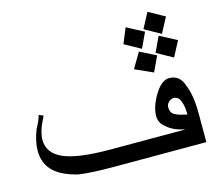

<svg xmlns="http://www.w3.org/2000/svg" viewBox="-89 -849 893 808"><g transform="rotate(-15 357.5 -445.0)"><path d="M714.8 -148.4H308.6Q214.8 -148.4 160.2 -156.2Q93.8 -171.9 58.6 -203.1Q19.5 -238.3 19.5 -296.9Q19.5 -335.9 39.1 -386.7Q58.6 -421.9 62.5 -441.4L82 -433.6Q62.5 -394.5 56.6 -373Q50.8 -351.6 50.8 -335.9Q50.8 -277.3 113.3 -250Q175.8 -222.7 316.4 -222.7H644.5Q589.8 -234.4 566.4 -257.8Q539.1 -277.3 539.1 -308.6Q539.1 -347.7 566.4 -394.5Q597.7 -449.2 632.8 -449.2Q679.7 -449.2 695.3 -398.4Q714.8 -351.6 714.8 -273.4ZM668 -281.2Q668 -316.4 660.2 -335.9Q652.3 -363.3 628.9 -363.3Q617.2 -363.3 607.4 -353.5Q597.7 -343.8 597.7 -332Q597.7 -304.7 617.2 -296.9Q628.9 -289.1 668 -281.2ZM687.5 -703.1 652.3 -636.7 582 -675.8 617.2 -742.2ZM710.9 -593.8 675.8 -527.3 605.5 -566.4 636.7 -632.8ZM609.4 -554.7 578.1 -488.3 500 -523.4 539.1 -589.8ZM554.7 -597.7 484.4 -636.7 511.7 -703.1 585.9 -664.1Z"/></g></svg>

Font: 和音 by 宁静之雨，公众号njzyshare
Style: Regular
Weight: 400
Designer: Steve Matteson
Foundry: Ascender Corporation
Version: Version 6.00;June 8, 2018;FontCreator 11.0.0.2388 32-bit